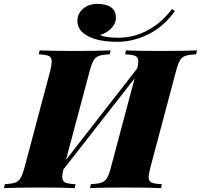

<svg xmlns="http://www.w3.org/2000/svg" viewBox="-67 -967 1033 987"><path d="M946 -708 941 -688Q904 -686 886.5 -680Q869 -674 858.5 -657Q848 -640 838 -602L706 -106Q697 -68 697 -57Q697 -36 711.5 -29Q726 -22 765 -20L761 0Q701 -3 573 -3Q458 -3 396 0L400 -20Q436 -22 454 -28Q472 -34 482.5 -51Q493 -68 503 -106L625 -564L259 -96Q253 -72 253 -58Q253 -36 267.5 -29Q282 -22 321 -20L317 0Q256 -3 140 -3Q14 -3 -47 0L-42 -20Q-7 -22 10.5 -28Q28 -34 38.5 -51.5Q49 -69 59 -106L191 -602Q199 -636 199 -650Q199 -672 184.5 -679Q170 -686 132 -688L137 -708Q195 -705 324 -705Q431 -705 502 -708L497 -688Q460 -686 442.5 -680Q425 -674 414.5 -657Q404 -640 394 -602L272 -145L639 -616Q644 -639 644 -650Q644 -672 629.5 -679Q615 -686 576 -688L581 -708Q641 -705 757 -705Q884 -705 946 -708ZM543 -773Q626 -774 697 -814Q768 -854 817 -921L832 -910Q775 -830 696 -791Q617 -752 538 -752Q442 -752 386.5 -780.5Q331 -809 331 -859Q331 -897 360 -922Q389 -947 434 -947Q480 -947 504.5 -929Q529 -911 529 -875Q529 -847 505.5 -822Q482 -797 447 -787Q475 -773 543 -773Z"/></svg>

Font: Playfair Display SC Black
Style: Italic
Weight: 900
Italic angle: -14°
Designer: Claus Eggers Sørensen
Foundry: Claus Eggers Sørensen
Version: Version 1.200; ttfautohint (v1.6)